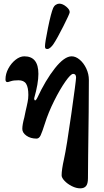

<svg xmlns="http://www.w3.org/2000/svg" viewBox="-20 -745 571 1050"><path d="M317 214Q317 183 330 125Q344 62 370 -121.5Q396 -305 396 -321Q396 -341 380 -341Q367 -341 337.5 -299Q308 -257 276 -193Q244 -129 225 -68Q211 -24 202.5 -5.5Q194 13 180 13Q147 13 124.5 -3Q102 -19 102 -40Q102 -63 113 -103L120 -137L126 -163Q127 -168 131 -187Q135 -206 135 -226Q135 -267 123 -286.5Q111 -306 81 -306Q54 -306 39.5 -301Q25 -296 23 -296Q16 -296 13 -299Q10 -302 10 -311Q10 -341 25.5 -370Q41 -399 65 -418Q89 -437 113 -437Q190 -437 190 -341Q190 -289 167 -208V-204Q167 -201 168.5 -198.5Q170 -196 172 -196Q177 -196 183 -208Q229 -307 280.5 -372Q332 -437 372 -437Q394 -437 416 -418.5Q438 -400 452 -370Q466 -340 466 -308Q466 -167 462 111L461 230Q461 260 450.5 272.5Q440 285 419 285Q397 285 373 273Q349 261 333 244Q317 227 317 214ZM226 -492Q226 -512 242.5 -593Q259 -674 271 -702Q276 -713 285.5 -719Q295 -725 304 -725Q323 -725 343 -708Q363 -691 361 -677Q360 -668 326.5 -601.5Q293 -535 273 -505Q266 -494 256.5 -485.5Q247 -477 239 -477Q231 -477 228.5 -480.5Q226 -484 226 -492Z"/></svg>

Font: EB Garamond ExtraBold
Style: Regular
Weight: 800
Designer: Georg Duffner and Octavio Pardo
Foundry: Georg Duffner
Version: Version 1.000